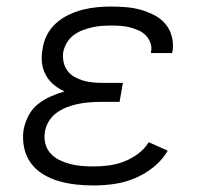

<svg xmlns="http://www.w3.org/2000/svg" viewBox="-20 -558 640 586"><path d="M265 8Q238 8 211 5Q184 2 158.5 -5.5Q133 -13 111 -26.5Q89 -40 74 -60.5Q59 -81 53.5 -108Q48 -135 52 -162Q56 -183 66.5 -204Q77 -225 95 -239.5Q113 -254 134.5 -263.5Q156 -273 177 -279Q159 -287 144 -299.5Q129 -312 119.5 -329.5Q110 -347 108 -367.5Q106 -388 110 -409Q113 -431 123.5 -451.5Q134 -472 151.5 -487.5Q169 -503 190 -513Q211 -523 233 -528.5Q255 -534 276.5 -536Q298 -538 320 -538Q343 -538 366 -536Q389 -534 410 -528Q431 -522 450.5 -512Q470 -502 484 -486Q498 -470 504 -448Q510 -426 507 -404Q506 -402 506 -399.5Q506 -397 505 -396H440Q441 -397 441 -398Q441 -399 441 -400Q444 -414 439 -427.5Q434 -441 424.5 -450.5Q415 -460 402.5 -465.5Q390 -471 376.5 -474.5Q363 -478 349 -479Q335 -480 320 -480Q305 -480 290.5 -479Q276 -478 261 -474.5Q246 -471 231.5 -465.5Q217 -460 204.5 -450.5Q192 -441 184 -427.5Q176 -414 173 -399Q171 -384 174 -369Q177 -354 185.5 -342.5Q194 -331 207 -323.5Q220 -316 234 -312Q248 -308 263.5 -306.5Q279 -305 294 -305H355L345 -247H285Q268 -247 251 -245.5Q234 -244 217 -240.5Q200 -237 183.5 -230.5Q167 -224 152.5 -213.5Q138 -203 128.5 -187Q119 -171 117 -155Q114 -137 118.5 -119.5Q123 -102 134.5 -89.5Q146 -77 161.5 -69.5Q177 -62 194 -57.5Q211 -53 229 -51.5Q247 -50 265 -50Q288 -50 311.5 -53Q335 -56 357.5 -64.5Q380 -73 400.5 -88Q421 -103 434 -124L492 -98Q475 -69 448 -47.5Q421 -26 390.5 -13.5Q360 -1 328.5 3.5Q297 8 265 8Z"/></svg>

Font: Iosevka Curly Slab LtEx
Style: Italic
Weight: 300
Width: 7
Italic angle: -9°
Monospace: yes
Designer: Belleve Invis
Foundry: Belleve Invis
Version: Version 11.1.0; ttfautohint (v1.8.3)